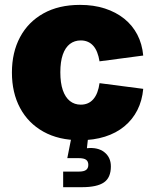

<svg xmlns="http://www.w3.org/2000/svg" viewBox="-20 -570 641 794"><path d="M311 9.8Q222.7 9.8 159.7 -25.4Q96.7 -60.5 63 -123.5Q29.3 -186.5 29.3 -270Q29.3 -353.5 63 -416.5Q96.7 -479.5 159.7 -514.6Q222.7 -549.8 311 -549.8Q367.7 -549.8 413.6 -534.9Q459.5 -520 493.7 -492.7Q527.8 -465.3 547.9 -426.8Q567.9 -388.2 572.3 -340.3L391.6 -316.4Q388.2 -337.4 381.8 -353.5Q375.5 -369.6 365.7 -380.6Q356 -391.6 343 -397.2Q330.1 -402.8 314 -402.8Q288.1 -402.8 269 -388.2Q250 -373.5 239.7 -344.2Q229.5 -314.9 229.5 -271Q229.5 -227.1 239.7 -197.3Q250 -167.5 269 -152.3Q288.1 -137.2 314 -137.2Q330.1 -137.2 343 -142.8Q356 -148.4 366 -159.9Q376 -171.4 382.3 -188Q388.7 -204.6 391.6 -226.1L572.3 -202.6Q567.9 -153.8 548.1 -114.7Q528.3 -75.7 494.4 -47.6Q460.4 -19.5 414.1 -4.9Q367.7 9.8 311 9.8ZM241.2 204.1V139.6H306.2Q326.7 139.6 335.9 132.8Q345.2 126 345.2 111.8Q345.2 97.2 335.9 90.6Q326.7 84 306.2 84H258.3L278.8 -19.5H344.2V0L339.4 43Q384.3 38.1 411.4 59.3Q438.5 80.6 438.5 118.2Q438.5 164.6 409.9 184.3Q381.3 204.1 318.4 204.1Z"/></svg>

Font: Inter 16pt Black
Style: Regular
Weight: 900
Version: Version 4.001;git-66647c0bb